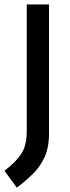

<svg xmlns="http://www.w3.org/2000/svg" viewBox="-56 -570 312 858"><path d="M19 268.5 -36 193Q13.5 156 38.5 118.2Q63.5 80.5 63.5 17.5V-550H163V26Q163 90 142.8 133.2Q122.5 176.5 89.8 208.2Q57 240 19 268.5Z"/></svg>

Font: Junction Medium
Style: Regular
Weight: 500
Designer: Caroline Hadilaksono
Foundry: Caroline Hadilaksono, Tyler Finck, The League of Moveable Type
Version: Version 2.000; ttfautohint (v1.8.3)